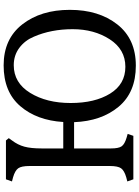

<svg xmlns="http://www.w3.org/2000/svg" viewBox="128 -900 785 1082"><g transform="rotate(-90 521.0 -358.5)"><path d="M127 -133V-585Q127 -631 114 -649Q101 -667 63 -678L40 -684L52 -718H271L284 -702L271 -684Q246 -651 236 -614Q226 -577 226 -517V-395H375Q384 -544 464.5 -637.5Q545 -731 694 -731Q843 -731 925 -626Q1007 -521 1007 -358Q1007 -195 925 -90.5Q843 14 692.5 14Q542 14 461 -83Q380 -180 374 -334H226V-126Q226 -83 238 -66Q250 -49 287 -38L308 -32L297 0H52L40 -34L63 -40Q101 -51 114 -69Q127 -87 127 -133ZM856 -560Q835 -611 793 -642.5Q751 -674 695 -674Q596 -674 539 -581.5Q482 -489 482 -353Q482 -217 535 -131Q588 -45 686 -45Q784 -45 841 -133Q898 -221 898 -342Q898 -463 856 -560Z"/></g></svg>

Font: Gabriela
Style: Regular
Weight: 400
Designer: Eduardo Rodriguez Tunni
Foundry: Eduardo Rodriguez Tunni
Version: Version 1.003